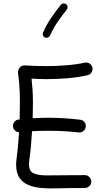

<svg xmlns="http://www.w3.org/2000/svg" viewBox="-20 -1056 596 1093"><path d="M54.2 -335Q52.2 -349.6 61.5 -361.8Q70.8 -374 85.9 -375.5Q88.9 -376 91.8 -376Q93.3 -424.8 93.3 -468.8Q93.3 -503.9 92.3 -530.8Q91.3 -557.6 89.1 -584Q86.9 -610.4 82.5 -642.6Q81.1 -653.8 90.8 -669.2Q100.6 -684.6 120.6 -683.6Q151.4 -681.6 182.1 -680.7Q212.9 -679.7 242.7 -679.7Q299.3 -679.7 357.9 -684.3Q416.5 -689 461.9 -699.2Q476.6 -702.6 489.5 -694.6Q502.4 -686.5 505.9 -671.9Q509.3 -657.2 501.2 -644.3Q493.2 -631.3 478.5 -627.9Q425.8 -615.7 364 -610.6Q302.2 -605.5 242.7 -605.5Q221.7 -605.5 200.7 -606.4Q179.7 -607.4 159.7 -608.4Q163.6 -572.8 165.5 -541.5Q167.5 -510.3 167.5 -468.8Q167.5 -427.7 166 -382.8Q209 -385.7 256.3 -385.7Q302.2 -385.7 346.9 -382.8Q391.6 -379.9 436 -374.5Q451.2 -373 460.7 -360.8Q470.2 -348.6 468.3 -334Q466.3 -318.8 454.3 -309.6Q442.4 -300.3 427.2 -302.2Q345.2 -311.5 256.3 -311.5Q231.9 -311.5 208.7 -311Q185.5 -310.5 162.6 -309.1Q159.7 -264.2 155.8 -221.4Q151.9 -178.7 146.5 -142.1Q145 -130.4 145 -119.6Q145 -81.1 172.6 -68.8Q200.2 -56.6 254.4 -57.6Q308.6 -58.6 387.2 -58.6Q406.7 -58.6 425.3 -58.6Q443.8 -58.6 461.9 -59.1Q477.1 -59.6 488 -49.1Q499 -38.6 499.5 -22.9Q500 -7.8 489.3 2.9Q478.5 13.7 462.9 14.2Q444.3 14.6 425.5 14.6Q406.7 14.6 387.2 14.6Q348.6 14.6 305.2 16.1Q261.7 17.6 220.5 14.6Q179.2 11.7 145.5 -1.2Q111.8 -14.2 91.8 -42.2Q71.8 -70.3 71.8 -119.6Q71.8 -127 72.3 -134.8Q72.8 -142.6 74.2 -150.9Q78.6 -183.6 82.3 -222.7Q85.9 -261.7 88.4 -303.2Q75.2 -303.7 65.4 -312.7Q55.7 -321.8 54.2 -335ZM356.9 -1031.7Q363.8 -1026.4 364.7 -1017.3Q365.7 -1008.3 360.4 -1001.5Q333 -967.3 309.1 -932.9Q285.2 -898.4 264.6 -853.5Q261.2 -845.7 252.7 -842.3Q244.1 -838.9 235.8 -842.3Q228 -846.2 224.9 -854.7Q221.7 -863.3 225.1 -871.1Q247.1 -919.9 272.9 -957Q298.8 -994.1 326.2 -1028.3Q331.5 -1035.2 340.8 -1036.1Q350.1 -1037.1 356.9 -1031.7Z"/></svg>

Font: Mikhak-DS1-FD Regular
Style: Regular
Weight: 400
Designer: Amin Abedi
Version: Version 3.2